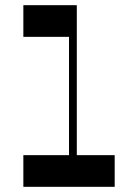

<svg xmlns="http://www.w3.org/2000/svg" viewBox="-20 -720 522 740"><path d="M276 -122V-700H70V-578H246V-122H70V0H422V-122Z"/></svg>

Font: Space Cowgirl Medium
Style: Regular
Weight: 600
Designer: Valery Marier
Foundry: Valery Marier
Version: Version 1.000;hotconv 1.0.109;makeotfexe 2.5.65596